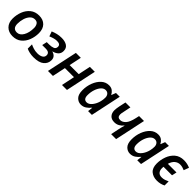

<svg xmlns="http://www.w3.org/2000/svg" viewBox="341 -1867 3193 3193"><g transform="rotate(45 1937.5 -270.5)"><path d="M250 9Q344 9 405.5 -41.5Q467 -92 497.5 -171.5Q528 -251 528 -338Q528 -437 474 -493Q420 -549 325 -549Q232 -549 170 -498.5Q108 -448 77 -368Q46 -288 46 -199Q46 -103 102 -47Q158 9 250 9ZM259 -86Q163 -86 163 -197Q163 -260 181 -319Q199 -378 234.5 -416Q270 -454 320 -454Q370 -454 390 -420Q410 -386 410 -343Q410 -231 367.5 -158.5Q325 -86 259 -86Z M745 10Q873 10 933.5 -40.5Q994 -91 994 -168Q994 -214 969 -241.5Q944 -269 902 -280V-283Q960 -297 994.5 -330.5Q1029 -364 1029 -420Q1029 -487 980 -519Q931 -551 852 -551Q796 -551 749 -539.5Q702 -528 657 -509L688 -423Q727 -440 763 -450Q799 -460 833 -460Q912 -460 912 -403Q912 -356 873.5 -340.5Q835 -325 780 -325H725L706 -237H785Q837 -237 858 -218.5Q879 -200 879 -169Q879 -126 842 -104Q805 -82 747 -82Q694 -82 650.5 -96Q607 -110 578 -125V-25Q607 -10 651.5 0Q696 10 745 10Z M1078 0 1194 -541H1310L1264 -324H1477L1523 -541H1639L1525 0H1408L1457 -233H1244L1195 0Z M1858 10Q1913 10 1954.5 -18Q1996 -46 2028 -86H2032L2022 0H2111L2226 -541H2137L2107 -464H2102Q2085 -500 2052 -525.5Q2019 -551 1967 -551Q1890 -551 1832 -498Q1774 -445 1741.5 -360Q1709 -275 1709 -180Q1709 -82 1753 -36Q1797 10 1858 10ZM1901 -85Q1827 -85 1827 -182Q1827 -251 1847.5 -313.5Q1868 -376 1903.5 -415.5Q1939 -455 1984 -455Q2022 -455 2044.5 -428.5Q2067 -402 2067 -361Q2067 -315 2056 -270Q2038 -195 1994.5 -140Q1951 -85 1901 -85Z M2564 0H2681L2796 -541H2680L2667 -482Q2642 -366 2598.5 -318.5Q2555 -271 2504 -271Q2438 -271 2438 -338Q2438 -364 2448 -405L2476 -541H2360L2334 -420Q2329 -394 2325 -367.5Q2321 -341 2321 -323Q2321 -254 2357 -215Q2393 -176 2460 -176Q2511 -176 2550.5 -198.5Q2590 -221 2619 -258H2623Q2616 -235 2608.5 -206.5Q2601 -178 2595 -150Z M3014 10Q3069 10 3110.5 -18Q3152 -46 3184 -86H3188L3178 0H3267L3382 -541H3293L3263 -464H3258Q3241 -500 3208 -525.5Q3175 -551 3123 -551Q3046 -551 2988 -498Q2930 -445 2897.5 -360Q2865 -275 2865 -180Q2865 -82 2909 -36Q2953 10 3014 10ZM3057 -85Q2983 -85 2983 -182Q2983 -251 3003.5 -313.5Q3024 -376 3059.5 -415.5Q3095 -455 3140 -455Q3178 -455 3200.5 -428.5Q3223 -402 3223 -361Q3223 -315 3212 -270Q3194 -195 3150.5 -140Q3107 -85 3057 -85Z M3646 10Q3692 10 3728.5 0.5Q3765 -9 3796 -25V-121Q3764 -106 3733.5 -95.5Q3703 -85 3665 -85Q3614 -85 3588 -115Q3562 -145 3562 -197Q3562 -206 3562.5 -214.5Q3563 -223 3564 -232H3764L3783 -318H3580Q3600 -387 3641 -421Q3682 -455 3733 -455Q3765 -455 3791.5 -447Q3818 -439 3841 -429L3875 -520Q3844 -534 3807.5 -542.5Q3771 -551 3729 -551Q3631 -551 3568 -497Q3505 -443 3475 -360Q3445 -277 3445 -191Q3445 -87 3502 -38.5Q3559 10 3646 10Z"/></g></svg>

Font: Noto Sans UI Medium
Style: Italic
Weight: 500
Italic angle: -12°
Designer: Monotype Design Team
Foundry: Monotype Imaging Inc.
Version: Version 1.901